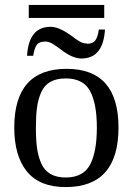

<svg xmlns="http://www.w3.org/2000/svg" viewBox="-20 -751 540 781"><path d="M251 -471Q462 -471 462 -232Q462 10 247 10Q141 10 89.5 -53.5Q38 -117 38 -232Q38 -471 251 -471ZM374 -232Q374 -329 346.5 -380.5Q319 -432 247 -432Q210 -432 185 -418Q160 -404 147.5 -375.5Q135 -347 130.5 -313.5Q126 -280 126 -232Q126 -183 130.5 -149.5Q135 -116 147.5 -87Q160 -58 185 -43.5Q210 -29 247 -29Q319 -29 346.5 -81.5Q374 -134 374 -232ZM334 -574V-573Q358 -573 368 -587Q378 -601 382 -631H407Q400 -513 311 -513Q276 -513 231 -547Q210 -563 197 -571Q180 -582 164 -582Q139 -582 129.5 -568.5Q120 -555 115 -524H90Q97 -642 186 -642Q219 -642 267 -608Q288 -592 301 -584Q317 -574 334 -574ZM97 -678V-731H404V-678Z"/></svg>

Font: Libra Serif Modern
Style: Regular
Weight: 400
Designer: Stefan Peev, Context Ltd
Foundry: Stefan Peev, Context Ltd
Version: Version 1.000